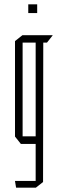

<svg xmlns="http://www.w3.org/2000/svg" viewBox="-20 -663 271 883"><path d="M54 200 49 170V169H144V-1H76L49 -35V-474L83 -501H222V-500L196 -467H179L178 174L145 200ZM84 -467V-36H144V-467ZM110 -603V-643H151V-603Z"/></svg>

Font: Foldit Thin ExtraLight
Style: Regular
Weight: 250
Version: Version 1.003